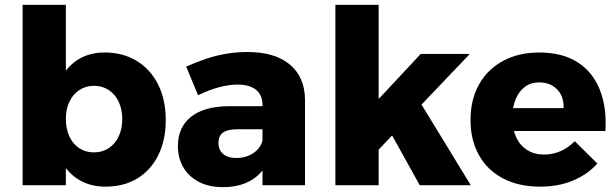

<svg xmlns="http://www.w3.org/2000/svg" viewBox="-20 -762 2535 790"><path d="M410 -546Q486 -546 542.5 -511.5Q599 -477 630.5 -414.5Q662 -352 662 -267Q662 -186 631.5 -124Q601 -62 545.5 -28Q490 6 414 6Q346 6 296.5 -27.5Q247 -61 220.5 -122.5Q194 -184 194 -268Q194 -354 220 -416.5Q246 -479 294.5 -512.5Q343 -546 410 -546ZM366 -409Q333 -409 306.5 -391.5Q280 -374 265.5 -343.5Q251 -313 251 -272Q251 -232 265.5 -200.5Q280 -169 306.5 -152Q333 -135 366 -135Q401 -135 427.5 -152.5Q454 -170 468.5 -201Q483 -232 483 -272Q483 -312 468.5 -343Q454 -374 427.5 -391.5Q401 -409 366 -409ZM73 -742H251V0H73Z M954 -230Q916 -230 897.5 -216.5Q879 -203 879 -174Q879 -145 898 -128.5Q917 -112 952 -112Q979 -112 1001.5 -121Q1024 -130 1039.5 -146.5Q1055 -163 1060 -184L1085 -105Q1063 -50 1015 -21Q967 8 897 8Q839 8 797.5 -14Q756 -36 734 -74Q712 -112 712 -161Q712 -238 765.5 -281Q819 -324 919 -325H1077V-230ZM1060 -331Q1060 -370 1034 -392Q1008 -414 957 -414Q923 -414 881 -403Q839 -392 795 -370L746 -488Q789 -507 829.5 -520.5Q870 -534 912 -541Q954 -548 998 -548Q1111 -548 1172.5 -496.5Q1234 -445 1235 -352V0H1060Z M1360 -742H1538V0H1360ZM1711 -540H1913L1528 -136V-344ZM1702 -352 1917 0H1707L1571 -245Z M2299 -317Q2300 -350 2287.5 -373.5Q2275 -397 2252 -410Q2229 -423 2199 -423Q2164 -423 2139.5 -404.5Q2115 -386 2101.5 -353.5Q2088 -321 2088 -278Q2088 -231 2104 -197Q2120 -163 2149.5 -144.5Q2179 -126 2218 -126Q2290 -126 2345 -181L2438 -89Q2397 -44 2337.5 -19Q2278 6 2202 6Q2114 6 2049.5 -28Q1985 -62 1950.5 -124Q1916 -186 1916 -268Q1916 -352 1951 -414.5Q1986 -477 2050 -511.5Q2114 -546 2198 -546Q2293 -546 2355.5 -506.5Q2418 -467 2447.5 -394Q2477 -321 2471 -223H2063V-317Z"/></svg>

Font: Alexandria
Style: Bold
Weight: 700
Designer: Mohamed Gaber
Foundry: Kief Type Foundry
Version: Version 5.100